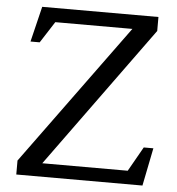

<svg xmlns="http://www.w3.org/2000/svg" viewBox="-52 -785 771 835"><g transform="rotate(5 333.0 -368.0)"><path d="M497.6 -674.8H161.1L101.1 -581.5H61L98.6 -736.3H606V-675.3L158.2 -58.6H531.2L591.8 -165.5H633.8L600.6 0H49.8V-61Z"/></g></svg>

Font: Habibi
Style: Regular
Weight: 400
Designer: Magnus Gaarde
Foundry: Magnus Gaarde
Version: Version 1.001